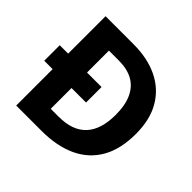

<svg xmlns="http://www.w3.org/2000/svg" viewBox="-172 -899 1085 1085"><g transform="rotate(45 370.0 -357.0)"><path d="M313.7 -714Q426 -714 508.5 -674Q591.1 -634 636.5 -556.5Q682 -479 682 -364Q682 -244 636 -163Q590 -82 502.7 -41Q415.4 0 292 0H90V-291H23V-415H90V-714ZM321 -590H241V-415H357V-291H241V-125H305Q415 -125 470 -184.2Q525 -243.5 525 -360.3Q525 -439 500.8 -489.9Q476.6 -540.8 431.3 -565.4Q386 -590 321 -590Z"/></g></svg>

Font: Noto Sans Telugu
Style: Regular
Weight: 400
Designer: Jelle Bosma - Monotype Design Team
Foundry: Monotype Imaging Inc.
Version: Version 2.003